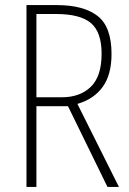

<svg xmlns="http://www.w3.org/2000/svg" viewBox="-20 -734 507 754"><path d="M203 -714Q308 -714 363 -671.5Q418 -629 418 -522Q418 -441 383.5 -393Q349 -345 284 -326L447 0H402L247 -317H123V0H84V-714ZM200 -679H123V-352H223Q294 -352 336.5 -393Q379 -434 379 -523Q379 -608 337 -643.5Q295 -679 200 -679Z"/></svg>

Font: Noto Sans Sinhala Condensed ExtraLight
Style: Regular
Weight: 200
Width: 3
Designer: Jelle Bosma - Monotype Design Team
Foundry: Monotype Imaging Inc.
Version: Version 2.006; ttfautohint (v1.8.4.7-5d5b)